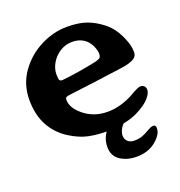

<svg xmlns="http://www.w3.org/2000/svg" viewBox="-119 -583 791 843"><g transform="rotate(-20 277.0 -161.5)"><path d="M125 -34Q75 -65 47.5 -115.5Q20 -166 20 -237Q20 -308 59.5 -364Q99 -420 160 -451Q221 -482 284 -482Q340 -482 376.5 -468.5Q413 -455 446 -429Q469 -411 484.5 -388Q500 -365 509 -342Q517 -323 520.5 -308Q524 -293 524 -276Q524 -260 511 -250Q493 -237 453 -231Q433 -228 320 -213L201 -198Q183 -196 178 -193Q173 -190 173 -181Q173 -143 216 -108Q238 -90 265.5 -80Q293 -70 327 -70Q389 -70 453 -106Q455 -107 457 -108.5Q459 -110 461 -111Q472 -117 482 -121.5Q492 -126 499 -126Q509 -126 515.5 -119.5Q522 -113 522 -102Q522 -88 509 -71Q487 -42 437 -18Q412 -6 373.5 2Q335 10 299 10Q248 10 208 1.5Q168 -7 125 -34ZM345 -294Q368 -299 373.5 -306Q379 -313 377 -331Q375 -344 369 -357.5Q363 -371 353 -383Q327 -412 283 -412Q251 -412 225 -395Q199 -378 184.5 -352.5Q170 -327 170 -301Q170 -282 173 -275Q176 -268 189 -269Q228 -273 267.5 -279.5Q307 -286 345 -294ZM271 75Q271 46 284.5 21.5Q298 -3 318 -17Q337 -30 359.5 -37Q382 -44 401 -44Q423 -44 433.5 -38.5Q444 -33 442.5 -27Q441 -21 433 -21Q406 -21 387.5 -9Q369 3 360 20Q351 37 351 51Q351 68 362.5 78.5Q374 89 392 89Q414 89 429.5 83.5Q445 78 465 66Q482 56 492 56Q504 56 504 71Q504 91 489 109Q449 159 379 159Q334 159 302.5 138Q271 117 271 75Z"/></g></svg>

Font: Raigarh
Style: Regular
Weight: 400
Designer: jaikishan Patel
Foundry: MagicType
Version: Version 1.000;FEAKit 1.0